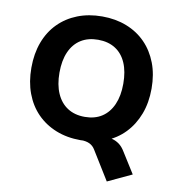

<svg xmlns="http://www.w3.org/2000/svg" viewBox="-98 -804 1021 1111"><g transform="rotate(10 412.5 -248.0)"><path d="M604 220 499 50Q487 30 466.5 20Q446 10 414 10L532 -35Q563 -35 588 -29Q613 -23 633 -8.5Q653 6 669 33L745 154ZM413 11Q333 11 268 -15Q203 -41 156.5 -88.5Q110 -136 85 -203Q60 -270 60 -353Q60 -436 85 -503Q110 -570 157 -617.5Q204 -665 269 -690.5Q334 -716 413 -716Q492 -716 557 -690.5Q622 -665 668.5 -617.5Q715 -570 740.5 -503.5Q766 -437 766 -354Q766 -271 740.5 -204Q715 -137 668.5 -88.5Q622 -40 557 -14.5Q492 11 413 11ZM413 -126Q472 -126 513.5 -153Q555 -180 577.5 -231Q600 -282 600 -353Q600 -425 578 -475.5Q556 -526 514 -552.5Q472 -579 413 -579Q354 -579 312 -552.5Q270 -526 247.5 -475.5Q225 -425 225 -353Q225 -282 247.5 -231Q270 -180 312 -153Q354 -126 413 -126Z"/></g></svg>

Font: Nunito Sans 9pt ExtraBold
Style: Regular
Weight: 800
Version: Version 3.101;gftools[0.9.27]